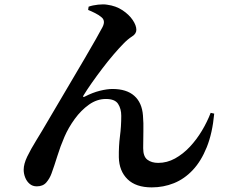

<svg xmlns="http://www.w3.org/2000/svg" viewBox="-20 -806 1040 866"><path d="M377.5 -761.2 379.7 -775.9Q398 -782.4 422.4 -785Q446.7 -787.7 463.1 -784.8Q502.7 -779.6 532.4 -759.9Q562 -740.2 578.5 -715.8Q595 -691.3 595 -671.4Q595 -653.8 575.7 -641.6Q556.4 -629.5 535.5 -607.7Q516.4 -588.2 491.7 -559.4Q467.1 -530.6 442 -497.6Q416.9 -464.6 394.3 -432.5Q371.8 -400.4 356.5 -375.3Q354 -370.5 355.5 -369Q357 -367.4 361.8 -370Q398.2 -388.7 430.8 -396.7Q463.4 -404.7 487.3 -404.7Q551 -404.7 585.7 -373.8Q620.4 -343 624.8 -285.4Q627.7 -249.9 626.7 -214.5Q625.8 -179.1 625.8 -137.7Q625.8 -100 644.7 -85.7Q663.6 -71.3 693.6 -71.3Q733.4 -71.3 769.5 -91.2Q805.6 -111.2 836.3 -143.9Q867 -176.7 890.8 -216.6Q914.7 -256.5 930.2 -297.1L946.2 -293.5Q938.1 -205.4 912.6 -142.1Q887.1 -78.8 849.2 -38.7Q811.4 1.4 764.2 20.3Q717 39.2 664.5 39.2Q593.1 39.2 555.3 2.4Q517.5 -34.5 516 -96.4Q515.3 -147.6 521.1 -191.7Q526.9 -235.8 526.9 -283.9Q526.9 -315.5 512.6 -337.5Q498.3 -359.6 457.7 -359.6Q417.2 -359.6 381.4 -334.1Q345.6 -308.7 317.1 -269.5Q288.6 -230.4 270.6 -188.6Q252.2 -146.1 238.7 -102.3Q225.1 -58.5 212.2 -23.1Q204 -0.6 188.9 16.9Q173.8 34.5 145.8 34.5Q126.9 34.5 113.8 23.3Q100.6 12.2 93.7 -5.2Q86.8 -22.5 86.8 -40.4Q86.8 -66.3 102.7 -99.5Q118.7 -132.6 143.5 -172.8Q168.4 -213 195.6 -259.9Q215.8 -293.9 243.8 -341.7Q271.9 -389.6 302.7 -441.6Q333.6 -493.7 362.2 -542.6Q390.9 -591.5 412.2 -629.2Q433.5 -666.9 442.6 -684.2Q450 -699.1 448.5 -709.9Q447 -720.7 438.4 -727.7Q427 -737.9 409.2 -746.8Q391.5 -755.7 377.5 -761.2Z"/></svg>

Font: Source Han Serif JP VF
Style: Regular
Weight: 250
Designer: Ryoko NISHIZUKA 西塚涼子 (kana & ideographs); Frank Grießhammer (Latin, Greek & Cyrillic); Wenlong ZHANG 张文龙 (bopomofo); San
Foundry: Adobe
Version: Version 2.001;hotconv 1.1.0;makeotfexe 2.6.0